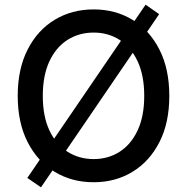

<svg xmlns="http://www.w3.org/2000/svg" viewBox="-20 -778 809 830"><path d="M157.2 31.7 98.1 -8.8 609.4 -757.8 668 -716.8ZM384.8 9.8Q290.5 9.8 216.3 -35.2Q142.1 -80.1 99.4 -163.8Q56.6 -247.6 56.6 -363.3Q56.6 -480 99.4 -563.7Q142.1 -647.5 216.3 -692.4Q290.5 -737.3 384.8 -737.3Q479 -737.3 552.7 -692.4Q626.5 -647.5 669.2 -563.7Q711.9 -480 711.9 -363.3Q711.9 -247.1 669.2 -163.6Q626.5 -80.1 552.7 -35.2Q479 9.8 384.8 9.8ZM384.8 -90.3Q447.3 -90.3 496.6 -121.6Q545.9 -152.8 574.7 -213.9Q603.5 -274.9 603.5 -363.3Q603.5 -452.1 574.7 -513.4Q545.9 -574.7 496.6 -606Q447.3 -637.2 384.8 -637.2Q322.3 -637.2 272.5 -606Q222.7 -574.7 193.8 -513.4Q165 -452.1 165 -363.3Q165 -274.9 193.8 -213.9Q222.7 -152.8 272.5 -121.6Q322.3 -90.3 384.8 -90.3Z"/></svg>

Font: Inter V
Style: Weight 500 Optical size 14.0
Weight: 500
Designer: Rasmus Andersson
Foundry: rsms
Version: Version 4.000;git-4fc901f